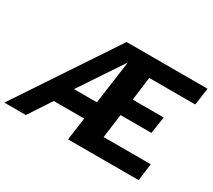

<svg xmlns="http://www.w3.org/2000/svg" viewBox="-148 -972 1353 1222"><g transform="rotate(30 529.0 -361.5)"><path d="M991 -126H645L668 -301H895L914 -425H686L708 -597H1046L1064 -723H469L-12 0H146L255 -166H479L456 0H975ZM497 -296H329L541 -614Z"/></g></svg>

Font: United Sans
Style: Bold Italic
Weight: 700
Italic angle: -8°
Designer: Pablo Impallari, Rodrigo Fuenzalida (Modified by Dan O. Williams)
Version: Version 1.000;PS 001.000;hotconv 1.0.88;makeotf.lib2.5.64775